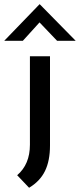

<svg xmlns="http://www.w3.org/2000/svg" viewBox="-49 -677 374 897"><path d="M31.2 141.6Q90.8 90.8 90.8 -1V-414.1H184.6V2.9Q184.6 74.2 161.1 122.1Q137.7 169.9 86.9 200.2ZM217.8 -486.3 135.7 -572.3 57.6 -486.3H-29.3L135.7 -657.2H136.7L304.7 -486.3Z"/></svg>

Font: Josefin Sans CFJ
Style: Regular
Weight: 400
Designer: Santiago Orozco
Foundry: Typemade
Version: Version 2.000